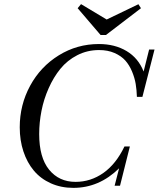

<svg xmlns="http://www.w3.org/2000/svg" viewBox="-20 -888 761 921"><path d="M462.4 -720.2 352.5 -848.6 368.7 -868.2 491.7 -794.4 644 -867.7 656.2 -848.6 488.3 -720.2ZM332 13.2Q272.5 13.2 223.6 -8.8Q174.8 -30.8 142.3 -69.6Q109.9 -108.4 92.3 -161.6Q74.7 -214.8 74.7 -277.3Q74.7 -384.8 124.5 -476.6Q174.3 -568.4 262 -622.6Q349.6 -676.8 454.6 -676.8Q530.8 -676.8 587.2 -643.1Q643.6 -609.4 668.9 -544.9L695.3 -650.4H721.2L663.1 -423.3H636.7Q635.7 -456.1 630.9 -485.4Q626 -514.6 613.3 -545.2Q600.6 -575.7 581.1 -597.7Q561.5 -619.6 529.3 -633.8Q497.1 -647.9 455.1 -647.9Q398.9 -647.9 350.8 -623.3Q302.7 -598.6 269.8 -558.1Q236.8 -517.6 213.4 -464.8Q189.9 -412.1 179 -356.2Q168 -300.3 168 -245.1Q168 -132.3 215.6 -74Q263.2 -15.6 342.3 -15.6Q415 -15.6 475.8 -58.3Q536.6 -101.1 577.1 -185.5H603L555.7 2.9H529.8L551.3 -80.6Q455.6 13.2 332 13.2Z"/></svg>

Font: Elstob 14pt
Style: Italic
Weight: 400
Italic angle: -20°
Designer: Peter S. Baker
Version: Version 1.015